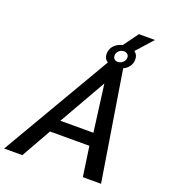

<svg xmlns="http://www.w3.org/2000/svg" viewBox="-214 -1052 1028 1169"><g transform="rotate(20 299.5 -467.5)"><path d="M515 -783C515 -803 507 -819 492 -829L587 -935H483L413 -839C370 -829 339 -799 339 -755C339 -734 348 -718 364 -708L-50 0H68L177 -193H432L460 0H578L464 -707C495 -721 515 -748 515 -783ZM434 -806C453 -806 466 -794 466 -776C466 -751 441 -732 419 -732C400 -732 388 -745 388 -762C388 -788 410 -806 434 -806ZM214 -276 388 -581 428 -276Z"/></g></svg>

Font: FIGSv2-sans-serif SmBold Italic
Style: Regular
Weight: 600
Italic angle: -12°
Designer: Matt McInerney, Pablo Impallari, Rodrigo Fuenzalida
Foundry: Matt McInerney, Pablo Impallari, Rodrigo Fuenzalida
Version: Version 4.020;hotconv 1.0.109;makeotfexe 2.5.65596